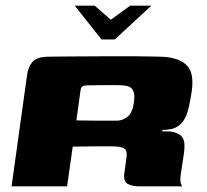

<svg xmlns="http://www.w3.org/2000/svg" viewBox="-20 -661 735 681"><path d="M245 -641H316L373 -591L442 -641H517L387 -521H340ZM340 -142Q340 -142 323.5 -142Q307 -142 283.5 -141.5Q260 -141 238 -141L218 0H21L76 -395Q80 -424 95.5 -442Q111 -460 155 -460Q170 -460 202.5 -460.5Q235 -461 277 -461Q319 -461 364.5 -461.5Q410 -462 451.5 -461.5Q493 -461 524 -460.5Q555 -460 567 -459Q620 -454 644.5 -427Q669 -400 660 -337Q651 -277 641 -252Q631 -227 612 -214Q603 -207 588 -203.5Q573 -200 556 -200L555 -195Q563 -195 572.5 -195Q582 -195 589 -194Q614 -189 623.5 -178Q633 -167 634 -152Q635 -137 633 -121L621 -41Q618 -20 621.5 -10.5Q625 -1 626 0H478Q448 0 432.5 -9Q417 -18 421 -47L428 -97Q433 -128 420 -135Q407 -142 373 -142ZM251 -234Q260 -234 279.5 -233.5Q299 -233 322.5 -233Q346 -233 366 -233Q386 -233 394 -233Q415 -233 432.5 -247Q450 -261 455 -298Q459 -324 452.5 -339Q446 -354 426 -357Q414 -359 393.5 -359Q373 -359 350.5 -359Q328 -359 309.5 -358.5Q291 -358 283 -358Q281 -358 274.5 -355.5Q268 -353 266 -343Z"/></svg>

Font: Genos Thin ExtraBold
Style: Italic
Weight: 800
Italic angle: -8°
Version: Version 1.010